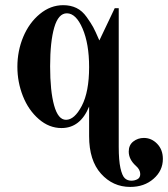

<svg xmlns="http://www.w3.org/2000/svg" viewBox="-20 -488 656 750"><path d="M443.8 -456.1V85.9Q443.8 138.2 450.4 168.2Q457 198.2 467.3 208Q477.5 217.8 493.2 217.8Q506.3 217.8 517.1 211.9Q527.8 206.1 527.8 191.9Q527.8 174.8 511.2 160.2Q482.9 134.8 482.9 104Q482.9 78.6 500.7 64.7Q518.6 50.8 542 50.8Q571.8 50.8 594 73.7Q616.2 96.7 616.2 132.8Q616.2 178.7 579.8 210.4Q543.5 242.2 488.8 242.2Q420.9 242.2 374.5 190.4Q328.1 138.7 328.1 43.9V-71.8Q293.9 12.2 220.2 12.2Q171.9 12.2 131.6 -22.7Q91.3 -57.6 69.6 -112.3Q47.9 -167 47.9 -227.1Q47.9 -289.1 70.8 -344Q93.8 -398.9 135.5 -433.3Q177.2 -467.8 227.1 -467.8Q255.9 -467.8 278.6 -456.8Q301.3 -445.8 318.6 -421.4Q335.9 -397 344.2 -381.6Q352.5 -366.2 365.7 -335.4Q367.2 -332 368.2 -330.1L428.2 -456.1ZM241.2 -436Q208 -436 191.9 -380.6Q175.8 -325.2 175.8 -229Q175.8 -132.3 191.4 -76.2Q207 -20 237.8 -20Q271 -20 299.6 -74.7Q328.1 -129.4 328.1 -226.1Q328.1 -316.9 302.5 -376.5Q276.9 -436 241.2 -436Z"/></svg>

Font: Flanker Steampunk
Style: Bold
Weight: 700
Designer: Alexey Kryukov, Leonardo Di Lena
Foundry: Alexey Kryukov, Leonardo Di Lena
Version: 1.210